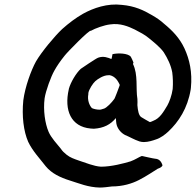

<svg xmlns="http://www.w3.org/2000/svg" viewBox="-20 -739 882 865"><path d="M85 -287C78 -216 86 -148 107 -100C127 -58 160 -24 186 10C212 42 252 61 294 74C336 87 377 105 430 106C446 106 469 103 484 101C533 101 575 88 606 72C643 53 671 33 691 21C696 19 708 16 712 6V5C708 -7 700 -23 679 -24L667 -26C649 -29 637 -33 621 -36H618C605 -31 590 -20 568 -12C538 -3 482 12 435 12C402 10 366 -6 337 -15C314 -23 296 -29 280 -42C269 -51 262 -57 254 -69C237 -90 210 -119 199 -145C183 -182 174 -242 181 -296C186 -330 210 -395 225 -421C236 -441 251 -463 271 -488C283 -504 385 -608 389 -600C410 -612 450 -626 476 -629C522 -636 560 -619 587 -606C610 -594 632 -583 651 -567C674 -548 702 -526 718 -503C735 -476 750 -446 756 -413C759 -390 760 -365 758 -338C754 -309 743 -280 734 -264C716 -234 700 -206 671 -195C665 -193 662 -190 655 -189C652 -190 617 -211 617 -211C605 -218 601 -241 599 -265C600 -271 599 -287 599 -293C591 -342 603 -402 579 -451L581 -456V-458C578 -467 573 -476 569 -484C556 -499 513 -501 487 -495L486 -491C485 -484 484 -479 482 -473C468 -479 446 -488 422 -479C411 -475 344 -429 344 -429C323 -410 298 -368 290 -338V-337C268 -242 300 -168 388 -160C393 -160 397 -159 403 -159C448 -162 478 -178 502 -207C503 -197 503 -185 506 -175C512 -156 526 -140 543 -131C565 -122 584 -110 608 -102C615 -100 621 -99 628 -99C648 -99 669 -106 683 -111C703 -117 724 -133 738 -146C785 -190 825 -251 839 -335L840 -343C847 -414 834 -471 811 -521C789 -568 757 -601 718 -633C703 -647 685 -659 666 -670C627 -693 587 -712 529 -717C464 -725 401 -703 354 -677C322 -659 289 -634 260 -608C225 -575 167 -505 142 -462C120 -422 93 -348 85 -287ZM378 -315V-320C381 -337 399 -364 409 -373C421 -384 447 -400 467 -400H468C477 -402 490 -395 496 -390C507 -382 514 -368 519 -358V-354C517 -348 496 -291 494 -292C484 -278 461 -253 447 -249H446C441 -247 431 -244 427 -245H426C416 -245 402 -248 394 -252C382 -265 373 -289 378 -315Z"/></svg>

Font: Hussar Pisanka
Style: SbdKur
Weight: 600
Designer: Robert Jablonski
Foundry: Cannot Into Space Fonts
Version: Version 1.070